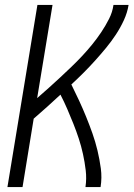

<svg xmlns="http://www.w3.org/2000/svg" viewBox="-20 -755 540 775"><path d="M10 0 131 -735H192L130 -359Q153 -379 176.5 -400Q200 -421 222.5 -442Q245 -463 268 -485Q291 -507 312 -529.5Q333 -552 352.5 -576Q372 -600 389 -625.5Q406 -651 420 -678.5Q434 -706 438 -735H499Q494 -704 480 -673.5Q466 -643 447.5 -615Q429 -587 407.5 -561Q386 -535 363.5 -510Q341 -485 317 -461Q293 -437 268 -414Q284 -382 299 -349.5Q314 -317 327.5 -284Q341 -251 353 -217Q365 -183 373.5 -147.5Q382 -112 387 -75Q392 -38 386 0H325Q330 -34 326 -67.5Q322 -101 315 -133Q308 -165 298 -195.5Q288 -226 276 -256Q264 -286 251.5 -315Q239 -344 224 -373Q198 -349 171 -324.5Q144 -300 116 -276L71 0Z"/></svg>

Font: Iosevka Term Curly Lt Obl
Style: Regular
Weight: 300
Italic angle: -9°
Designer: Belleve Invis
Foundry: Belleve Invis
Version: Version 32.3.0